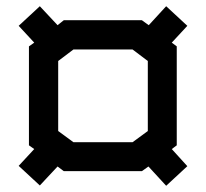

<svg xmlns="http://www.w3.org/2000/svg" viewBox="-20 -591 662 617"><path d="M514 6 457 -56 436 -41H185L165 -56L108 5L40 -58L90 -112L73 -124V-442L90 -454L40 -508L108 -571L165 -510L185 -526H436L458 -510L514 -571L582 -508L532 -454L548 -442V-124L532 -112L582 -57ZM455 -395 406 -432H216L167 -395V-170L216 -134H406L455 -170Z"/></svg>

Font: Turret Road
Style: Bold
Weight: 700
Designer: Noponies
Foundry: Noponies
Version: Version 1.001; ttfautohint (v1.8)